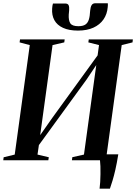

<svg xmlns="http://www.w3.org/2000/svg" viewBox="-33 -985 836 1180"><path d="M579 174.5Q581.5 157 582.8 133.5Q584 110 584.5 84.8Q585 59.5 584.2 37.2Q583.5 15 581.5 0L549 -36.5H694Q685 19 676 58.2Q667 97.5 658.5 125.2Q650 153 642.5 174.5ZM-13 0 -10.5 -18.5 57.5 -35 150 -708 87.5 -724.5 90 -743H364.5L362 -724.5L290 -708L207.5 -107.5L185.5 -114L289 -261.5L596.5 -685.5L562 -609L575.5 -708L510 -724.5L512.5 -743H783.5L781.5 -724.5L715 -708L622.5 -35L688 -19L685.5 0H409L411.5 -19L483 -35L562.5 -613.5L587 -627.5L498.5 -495.5L173 -48L213.5 -144.5L197.5 -35L267 -18.5L264 0ZM367 -963.5Q384 -963.5 388.8 -952.8Q393.5 -942 392 -922.5Q391.5 -915.5 390.8 -908.8Q390 -902 389.5 -896Q387.5 -860 399 -842Q410.5 -824 448.5 -824Q476.5 -824 491.5 -834Q506.5 -844 513 -864.8Q519.5 -885.5 521 -918.5Q523 -941.5 530 -953.2Q537 -965 553 -965H629.5Q630 -960 630 -954.2Q630 -948.5 629 -941Q625.5 -898 603 -865.5Q580.5 -833 541 -815Q501.5 -797 446 -797Q391 -797 354.5 -813.8Q318 -830.5 301.2 -861Q284.5 -891.5 287.5 -932.5Q288 -942 289.2 -949.2Q290.5 -956.5 292.5 -963.5Z"/></svg>

Font: Merriweather 144pt SemiBold
Style: Italic
Weight: 600
Italic angle: -7.8°
Version: Version 2.101